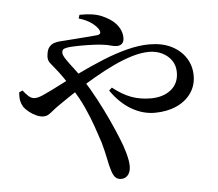

<svg xmlns="http://www.w3.org/2000/svg" viewBox="-57 -854 1114 979"><g transform="rotate(-5 500.0 -364.0)"><path d="M524 62Q506 62 495 51Q484 40 476 14Q469 -7 461.5 -45.5Q454 -84 441 -131Q429 -168 412.5 -215.5Q396 -263 372 -316Q348 -369 314 -420Q292 -455 275 -479.5Q258 -504 243 -522Q227 -542 213.5 -559Q200 -576 205 -604Q208 -628 218.5 -640.5Q229 -653 243.5 -658Q258 -663 274 -664Q290 -665 303 -666Q338 -669 370.5 -671Q403 -673 429 -675.5Q455 -678 468 -679Q489 -683 480 -703Q472 -720 447 -739.5Q422 -759 379 -772L385 -790Q456 -792 500 -772.5Q544 -753 566 -729Q582 -712 590 -693Q598 -674 598 -654Q598 -634 588 -624.5Q578 -615 561 -615Q547 -615 530.5 -620Q514 -625 496 -627Q478 -630 448 -631.5Q418 -633 384.5 -633Q351 -633 322 -631Q302 -629 291.5 -624.5Q281 -620 281 -604Q281 -592 297 -568.5Q313 -545 334.5 -517.5Q356 -490 372 -464Q407 -410 438 -351.5Q469 -293 494 -238.5Q519 -184 536 -141Q551 -106 562 -66Q573 -26 573 1Q573 28 560 45Q547 62 524 62ZM724 -259Q663 -259 605.5 -292.5Q548 -326 502 -392L517 -406Q565 -368 610.5 -351Q656 -334 711 -334Q774 -334 814 -366Q854 -398 854 -455Q854 -490 836 -516Q818 -542 788 -556.5Q758 -571 722 -571Q682 -571 635 -557Q588 -543 537.5 -519Q487 -495 436 -465.5Q385 -436 336 -404Q287 -372 244 -342Q223 -328 209 -316Q195 -304 183.5 -297Q172 -290 156 -290Q141 -290 121.5 -298.5Q102 -307 84.5 -321Q67 -335 58 -348Q49 -363 45.5 -379.5Q42 -396 44 -423L62 -431Q74 -415 89 -401Q104 -387 121 -387Q138 -387 162 -397.5Q186 -408 212 -421Q282 -457 351 -490.5Q420 -524 486 -551Q552 -578 613 -593.5Q674 -609 726 -609Q792 -609 839 -585.5Q886 -562 912 -521.5Q938 -481 938 -431Q938 -379 910 -340Q882 -301 834 -280Q786 -259 724 -259Z"/></g></svg>

Font: Noto Serif KR SemiBold
Style: Regular
Weight: 600
Designer: Ryoko NISHIZUKA 西塚涼子 (kana & ideographs); Frank Grießhammer (Latin, Greek & Cyrillic); Wenlong ZHANG 张文龙 (bopomofo); San
Foundry: Adobe
Version: Version 2.003-H1;hotconv 1.1.1;makeotfexe 2.6.0